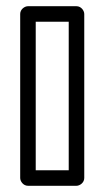

<svg xmlns="http://www.w3.org/2000/svg" viewBox="-20 -573 341 618"><path d="M201.2 -25H95V-503H201.2ZM226.2 25C236.9 25 251.2 15.1 251.2 0V-528C251.2 -538.7 241.3 -553 226.2 -553H70C59.3 -553 45 -543.1 45 -528V0C45 10.7 54.9 25 70 25Z"/></svg>

Font: Asimov
Style: WidOu
Weight: 500
Designer: Google
Version: Version 2.000980; 2014